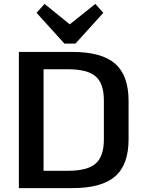

<svg xmlns="http://www.w3.org/2000/svg" viewBox="-20 -967 744 987"><path d="M77 -700H353Q503 -700 572 -639.5Q641 -579 641 -448V-251Q641 -120 571.5 -60Q502 0 353 0H77ZM177 -89H329Q429 -89 471.5 -126Q514 -163 514 -250V-450Q514 -538 471.5 -574.5Q429 -611 329 -611H177L204 -678V-20ZM511 -901 368 -743H311L168 -901L209 -947L373 -814H304L470 -947Z"/></svg>

Font: Pathway Extreme 12pt SemiBold
Style: Regular
Weight: 600
Version: Version 1.001;gftools[0.9.26]